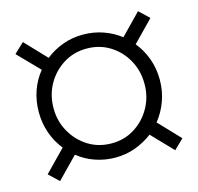

<svg xmlns="http://www.w3.org/2000/svg" viewBox="-82 -590 713 691"><g transform="rotate(-15 274.5 -244.0)"><path d="M60 15 23 -20 100 -99Q76 -129 63 -166Q50 -203 50 -244Q50 -286 63 -323Q76 -360 100 -389L23 -468L60 -503L135 -424Q164 -447 199.5 -460Q235 -473 275 -473Q315 -473 350.5 -460.5Q386 -448 414 -426L489 -503L526 -468L450 -390Q474 -361 487.5 -324Q501 -287 501 -245Q501 -203 487.5 -166Q474 -129 450 -99L525 -20L489 15L414 -63Q385 -41 350 -28Q315 -15 275 -15Q236 -15 200 -27.5Q164 -40 136 -63ZM275 -68Q323 -68 361 -92Q399 -116 421.5 -156Q444 -196 444 -244Q444 -294 421.5 -334Q399 -374 361 -397.5Q323 -421 275 -421Q227 -421 188.5 -397Q150 -373 127.5 -333Q105 -293 105 -244Q105 -195 128 -155Q151 -115 189 -91.5Q227 -68 275 -68Z"/></g></svg>

Font: Nunito Sans 10pt SemiCondensed Light
Style: Regular
Weight: 300
Width: 4
Designer: Vernon Adams
Foundry: Vernon Adams
Version: Version 3.101;gftools[0.9.27]